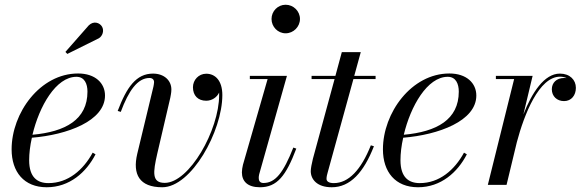

<svg xmlns="http://www.w3.org/2000/svg" viewBox="-20 -780 2482 810"><path d="M397 -618.5C413 -628 420 -651 410.5 -667.5C401 -684 375.5 -693.5 354.5 -673L256 -561L264 -552.5ZM103 -104C103 -133 107 -166 114.5 -199C263 -211 423 -269.5 423 -377C423 -429.5 381.5 -470 309.5 -470C149 -470 29 -303.5 29 -150C29 -55 81 10 177 10C273.5 10 344 -53 383 -129L371 -136C331 -62.5 267 -7.5 184.5 -7.5C138 -7.5 103 -31.5 103 -104ZM302.5 -456C337 -456 349 -426 349 -393.5C349 -275 255.5 -224 117 -211.5C145.5 -331.5 216 -456 302.5 -456Z M643.5 -132 698.5 -368C699.5 -375 703 -388 703 -402.5C703 -440.5 672.5 -469.5 625.5 -469.5C554.5 -469.5 514.5 -412 476.5 -312L489.5 -308C522.5 -396.5 560 -451 610.5 -451C623 -451 630 -444 630 -433.5C630 -428.5 628.5 -421.5 627.5 -415.5L559 -131C538.5 -44.5 568 10 664.5 10C787.5 10 918 -226.5 918 -379C918 -440 888 -469 850 -469C818 -469 794 -442.5 794 -412C794 -377 815 -355 850 -355C873.5 -355 895 -369 904.5 -389.5C904.5 -386 904.5 -382.5 904.5 -379C904.5 -231 778.5 -8.5 675 -8.5C619.5 -8.5 625.5 -53 643.5 -132Z M1125.5 -700C1125.5 -667 1152 -639.5 1185 -639.5C1218 -639.5 1245.5 -667 1245.5 -700C1245.5 -733 1218 -760 1185 -760C1152 -760 1125.5 -733 1125.5 -700ZM1230 -153 1217.5 -157.5C1175.5 -51 1141.5 -8 1091.5 -8C1076.5 -8 1071.5 -17.5 1071.5 -29C1071.5 -33.5 1072 -39.5 1073.5 -45L1190.5 -460H1034V-446.5H1109L1005 -85C1002.5 -74 1000.5 -63 1000.5 -53C1000.5 -15 1024.5 10 1076.5 10C1149 10 1186.5 -38 1230 -153Z M1557.5 -163 1544.5 -167C1503.5 -63.5 1450.5 -7.5 1388.5 -7.5C1368 -7.5 1357.5 -14.5 1357.5 -25.5C1357.5 -34.5 1360 -44 1362 -51L1471 -446.5H1564.5V-460H1474.5L1502 -560H1422L1395 -460H1294.5V-446.5H1391.5L1300 -110C1295 -90 1291 -68.5 1291 -58C1291 -23.5 1317.5 10 1379.5 10C1458 10 1514.5 -53 1557.5 -163Z M1669.5 -104C1669.5 -133 1673.5 -166 1681 -199C1829.5 -211 1989.5 -269.5 1989.5 -377C1989.5 -429.5 1948 -470 1876 -470C1715.5 -470 1595.5 -303.5 1595.5 -150C1595.5 -55 1647.5 10 1743.5 10C1840 10 1910.5 -53 1949.5 -129L1937.5 -136C1897.5 -62.5 1833.5 -7.5 1751 -7.5C1704.5 -7.5 1669.5 -31.5 1669.5 -104ZM1869 -456C1903.5 -456 1915.5 -426 1915.5 -393.5C1915.5 -275 1822 -224 1683.5 -211.5C1712 -331.5 1782.5 -456 1869 -456Z M2149 -446.5 2038 0H2117L2160.5 -180.5C2191.5 -297.5 2254 -456.5 2342.5 -456.5C2353.5 -456.5 2363 -454 2370.5 -450.5C2367 -451 2363.5 -451 2360 -451C2327.5 -451 2308 -430.5 2308 -403.5C2308 -374 2329.5 -353.5 2359.5 -353.5C2391 -353.5 2409.5 -378.5 2409.5 -409.5C2409.5 -443 2384 -469.5 2342 -469.5C2276 -469.5 2224 -389 2188 -297L2227 -460H2072V-446.5Z"/></svg>

Font: Bodoni* 16pt
Style: Italic
Weight: 400
Italic angle: -13°
Version: Version 2.3